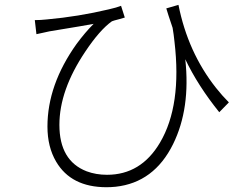

<svg xmlns="http://www.w3.org/2000/svg" viewBox="-20 -742 1040 800"><path d="M933.6 -315.4 893.6 -274.4Q804.7 -384.8 752 -495.1Q774.4 -290 701.2 -141.6Q622.1 18.6 461.9 36.1Q442.4 38.1 423.8 38.1Q276.4 38.1 213.9 -68.4Q177.7 -129.9 177.7 -214.8Q177.7 -388.7 298.8 -558.6Q334 -606.4 370.1 -642.6Q346.7 -637.7 185.5 -611.3Q177.7 -609.4 159.2 -605.5Q140.6 -601.6 131.8 -599.6L125 -658.2Q149.4 -658.2 175.8 -661.1Q306.6 -672.9 433.6 -703.1Q467.8 -710.9 484.4 -717.8L500 -668.9Q494.1 -667 476.6 -662.1Q453.1 -656.2 446.3 -653.3Q395.5 -617.2 335 -526.4Q227.5 -366.2 227.5 -221.7Q227.5 -72.3 340.8 -28.3Q379.9 -13.7 425.8 -13.7Q567.4 -13.7 646.5 -147.5Q738.3 -302.7 707 -568.4Q704.1 -597.7 699.2 -626Q678.7 -686.5 672.9 -707L723.6 -721.7Q762.7 -524.4 879.9 -376Q905.3 -343.8 933.6 -315.4Z"/></svg>

Font: Taipei Sans TC Beta Light
Style: Regular
Weight: 300
Designer: JT Foundry
Foundry: JT Foundry
Version: Version 1.000